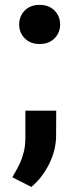

<svg xmlns="http://www.w3.org/2000/svg" viewBox="-20 -567 308 772"><path d="M139.2 -547.4Q176.8 -547.4 199.2 -524.7Q221.7 -502 221.7 -468.3Q221.7 -435.5 199.2 -412.8Q176.8 -390.1 139.2 -390.1Q102.1 -390.1 79.6 -412.8Q57.1 -435.5 57.1 -468.3Q57.1 -502 79.6 -524.7Q102.1 -547.4 139.2 -547.4ZM205.6 -22Q205.6 35.2 178.2 91.1Q150.9 147 106 184.6L29.8 146Q33.2 139.6 36.6 133.3Q48.3 113.8 58.6 92.3Q68.8 70.8 75.4 44.9Q82 19 82 -14.2V-122.1H206.1Z"/></svg>

Font: Robert Sans Black
Style: Regular
Weight: 900
Designer: Christian Robertson (extended by Adam Twardoch)
Foundry: Google
Version: Version 12.135;April 2, 2019;FontCreator 11.5.0.2425 64-bit;